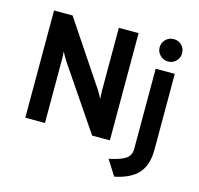

<svg xmlns="http://www.w3.org/2000/svg" viewBox="-128 -859 1258 1211"><g transform="rotate(15 500.5 -253.5)"><path d="M83 0V-700H204L479.8 -287.8Q485.5 -278.9 494.3 -263.7Q503.1 -248.5 508.8 -235.8Q507.7 -247 506.9 -262.9Q506.2 -278.7 506.2 -288V-700H635.2V0H519.4L238 -414.8Q232.4 -423.6 223.7 -439.1Q214.9 -454.6 208.8 -466.8Q210.7 -454.3 211.1 -440Q211.4 -425.6 211.4 -414.8V0ZM720.6 214 657.4 114.4Q736.4 98.1 766.9 75.9Q797.4 53.7 797.4 13.8V-511H922.2V-17Q922.2 84.6 873.3 139.1Q824.4 193.5 720.6 214ZM860 -575.2Q829.8 -575.2 808.1 -596.8Q786.4 -618.4 786.4 -648.4Q786.4 -678.5 807.8 -699.9Q829.2 -721.2 860 -721.2Q891.2 -721.2 912.2 -700.2Q933.2 -679.3 933.2 -648.4Q933.2 -617.8 912.1 -596.5Q891 -575.2 860 -575.2Z"/></g></svg>

Font: Overpass
Style: Regular
Weight: 400
Designer: Delve Withrington, Dave Bailey, Thomas Jockin
Foundry: Delve Fonts LLC
Version: Version 4.000